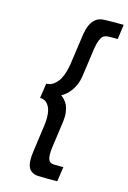

<svg xmlns="http://www.w3.org/2000/svg" viewBox="-133 -809 682 1021"><g transform="rotate(15 208.0 -298.5)"><path d="M87 -256Q111 -255 124.5 -241.5Q138 -228 144 -208Q150 -188 150 -164.5Q150 -141 147 -121L126 31Q120 78 126 102Q132 126 147 136Q162 147 183 148Q204 149 227 149H290L302 68H258Q243 68 233.5 64Q224 60 220 49Q215 38 215 17.5Q215 -3 220 -35L238 -164Q242 -194 239 -216Q236 -238 229 -255Q221 -271 211 -281.5Q201 -292 192 -298Q203 -304 216 -314.5Q229 -325 241 -341Q253 -357 262.5 -379.5Q272 -402 276 -433L294 -562Q298 -594 303.5 -614Q309 -634 317 -646Q324 -657 335 -661Q346 -665 361 -665H405L416 -746H353Q329 -746 307.5 -745Q286 -744 269 -734Q251 -723 238 -698.5Q225 -674 219 -628L197 -472Q194 -452 187.5 -428.5Q181 -405 170 -385Q158 -365 140.5 -351.5Q123 -338 99 -337Z"/></g></svg>

Font: Josefin Slab Thin
Style: Italic
Weight: 100
Italic angle: -12°
Designer: Santiago Orozco
Foundry: Typemade
Version: Version 2.000